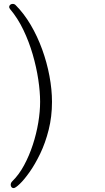

<svg xmlns="http://www.w3.org/2000/svg" viewBox="-20 -809 540 986"><path d="M50 157Q43 157 39 152Q35 147 35 140Q35 130 43 122Q77 89 103.5 40Q130 -9 148.5 -65.5Q167 -122 176.5 -179Q186 -236 186 -286Q186 -338 176.5 -401Q167 -464 148 -529.5Q129 -595 100 -655.5Q71 -716 32 -762Q27 -769 27 -773Q27 -780 32.5 -784.5Q38 -789 45 -789Q54 -789 60 -783Q103 -740 137.5 -681.5Q172 -623 196.5 -555.5Q221 -488 234 -418.5Q247 -349 247 -286Q247 -210 230 -142.5Q213 -75 186.5 -20Q160 35 132 74.5Q104 114 81.5 135.5Q59 157 50 157Z"/></svg>

Font: Moon Stars Kai T HW Light
Style: Regular
Weight: 300
Designer: GuiWonder
Version: Version 1.101